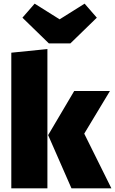

<svg xmlns="http://www.w3.org/2000/svg" viewBox="-20 -1033 631 1053"><path d="M240 -764V0H42V-744ZM583 -534 442 -300 591 0H372L244 -292L387 -534ZM444 -1013 511 -936 366 -795H248L103 -936L170 -1013L307 -927Z"/></svg>

Font: Fira Sans Black
Style: Regular
Weight: 900
Designer: Carrois Corporate & Edenspiekermann AG
Foundry: Carrois Corporate GbR & Edenspiekermann AG
Version: Version 4.203